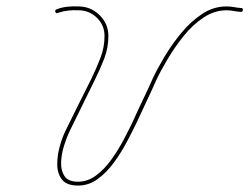

<svg xmlns="http://www.w3.org/2000/svg" viewBox="-20 -571 775 597"><path d="M152 -534Q150 -539 156 -542Q171 -548 189 -550Q207 -552 224 -551Q224 -551 224 -551Q224 -551 224 -551Q262 -551 289.5 -524Q317 -497 317 -459Q317 -422 304 -388.5Q291 -355 275 -323Q255 -282 235 -241.5Q215 -201 195 -160Q187 -143 179 -117.5Q171 -92 170 -66.5Q169 -41 180.5 -23.5Q192 -6 223 -6Q253 -6 279.5 -26Q306 -46 327.5 -76.5Q349 -107 365.5 -138.5Q382 -170 393 -193Q408 -227 424 -260Q440 -293 455 -327Q469 -357 492 -395.5Q515 -434 544.5 -469.5Q574 -505 609 -528Q644 -551 684 -551Q696 -551 707 -549Q718 -547 730 -546Q730 -546 730 -546Q730 -546 730 -546Q736 -546 735 -540Q735 -534 729 -534Q717 -535 706 -537Q695 -539 684 -539Q647 -539 613 -516.5Q579 -494 551 -459Q523 -424 501 -387Q479 -350 466 -322Q451 -288 435 -254.5Q419 -221 404 -188Q392 -163 374.5 -130Q357 -97 334.5 -66Q312 -35 284 -14.5Q256 6 223 6Q187 6 172.5 -13Q158 -32 158 -60Q158 -88 166 -116.5Q174 -145 184 -165Q204 -206 224.5 -247Q245 -288 265 -328Q280 -359 292.5 -391.5Q305 -424 305 -459Q305 -493 281 -516Q257 -539 224 -539Q224 -539 224 -539Q224 -539 224 -539Q208 -540 191.5 -538Q175 -536 160 -531Q155 -528 152 -534Z"/></svg>

Font: FRB American Cursive Thin
Style: Italic
Weight: 100
Italic angle: -25°
Version: Version 2.0;Modular Font Editor K font №1